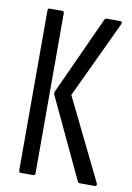

<svg xmlns="http://www.w3.org/2000/svg" viewBox="-77 -705 517 754"><g transform="rotate(10 181.0 -327.5)"><path d="M294 0Q289 0 287 -4L136 -325Q133 -332 136 -338L279 -651Q282 -655 288 -655H342Q345 -655 347 -652Q349 -649 347 -644L202 -336L361 -11Q364 0 355 0ZM59 0Q52 0 52 -9V-646Q52 -655 59 -655H110Q117 -655 117 -646V-9Q117 0 110 0Z"/></g></svg>

Font: Sofia Sans Extra Condensed
Style: Regular
Weight: 400
Designer: Botio Nikoltchev, Ani Petrova
Foundry: lettersoup
Version: Version 4.101